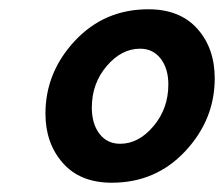

<svg xmlns="http://www.w3.org/2000/svg" viewBox="-20 -733 483 414"><path d="M78 -488Q78 -577 141.5 -645Q205 -713 300 -713Q368 -713 405.5 -671Q443 -629 443 -564Q443 -475 379.5 -407Q316 -339 221 -339Q153 -339 115.5 -381.5Q78 -424 78 -488ZM343 -551Q343 -585 326.5 -606.5Q310 -628 282 -628Q242 -628 210 -590.5Q178 -553 178 -501Q178 -466 194.5 -444.5Q211 -423 239 -423Q279 -423 311 -461Q343 -499 343 -551Z"/></svg>

Font: Raleway-v4020
Style: Bold Italic
Weight: 700
Italic angle: -12°
Designer: Matt McInerney, Pablo Impallari, Rodrigo Fuenzalida
Foundry: Matt McInerney, Pablo Impallari, Rodrigo Fuenzalida
Version: Version 4.020;PS 004.020;hotconv 1.0.88;makeotf.lib2.5.64775